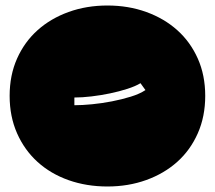

<svg xmlns="http://www.w3.org/2000/svg" viewBox="-20 -606 780 697"><path d="M15 -258Q15 -333 42 -393.5Q69 -454 116.5 -496.5Q164 -539 229 -562.5Q294 -586 370 -586Q446 -586 511 -562.5Q576 -539 623.5 -496.5Q671 -454 698 -393.5Q725 -333 725 -258Q725 -183 698 -122Q671 -61 623.5 -18.5Q576 24 511 47.5Q446 71 370 71Q294 71 229 48Q164 25 116.5 -18Q69 -61 42 -122Q15 -183 15 -258ZM508 -279 490 -304Q472 -293 442.5 -283.5Q413 -274 379.5 -267Q346 -260 312 -256Q278 -252 250 -252V-224Q278 -224 314 -227.5Q350 -231 386 -238Q422 -245 454.5 -255Q487 -265 508 -279Z"/></svg>

Font: ChangwonDangamAsac Bold
Style: Regular
Weight: 700
Designer: Choi Chi-young, Lee Youngbeen, Kim Jungjin, Yoon Jihee, Han Dohee
Foundry: YoonDesign Inc.
Version: Version 1.010;Build 20210623